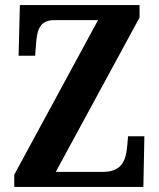

<svg xmlns="http://www.w3.org/2000/svg" viewBox="-20 -734 626 754"><path d="M36 0H543L547 -199H483L479 -155C474 -106 459 -59 385 -59H199L528 -665V-714H58L53 -515H118L122 -567C126 -619 138 -655 194 -655H365L36 -48Z"/></svg>

Font: Noto Serif Ethiopic Condensed
Style: Bold
Weight: 700
Width: 3
Designer: Monotype Design Team
Foundry: Monotype Imaging Inc.
Version: Version 2.102